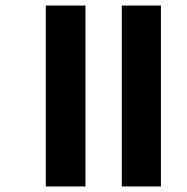

<svg xmlns="http://www.w3.org/2000/svg" viewBox="-20 -689 674 692"><path d="M419 -17V-669H560V-17ZM145 -17V-669H288V-17Z"/></svg>

Font: Noto Sans Malayalam UI SemiCondensed
Style: Bold
Weight: 700
Width: 4
Designer: Jelle Bosma - Monotype Design Team
Foundry: Monotype Imaging Inc.
Version: Version 2.104; ttfautohint (v1.8.4.7-5d5b)